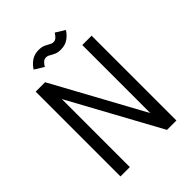

<svg xmlns="http://www.w3.org/2000/svg" viewBox="-238 -981 1107 1107"><g transform="rotate(-45 316.0 -427.0)"><path d="M467.8 -691.4H543.9V0H467.3L164.1 -554.7V0H87.9V-691.4H164.6L467.8 -136.7ZM362.8 -820.3Q377 -820.3 387.7 -830.8Q398.4 -841.3 406.2 -854.5L462.4 -819.8Q448.7 -795.9 423.3 -777.8Q397.9 -759.8 362.8 -759.8Q337.9 -759.8 321.8 -767.1Q305.7 -774.4 293.7 -781.7Q281.7 -789.1 269 -789.1Q254.9 -789.1 244.1 -778.6Q233.4 -768.1 225.6 -754.9L169.4 -789.6Q183.6 -813.5 208.7 -831.5Q233.9 -849.6 269 -849.6Q293.9 -849.6 310.1 -842.3Q326.2 -835 338.4 -827.6Q350.6 -820.3 362.8 -820.3Z"/></g></svg>

Font: Gidole
Style: Regular
Weight: 400
Version: Version 2.100; ttfautohint (v1.8.4.7-5d5b)